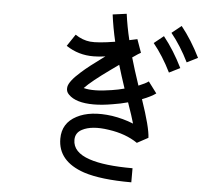

<svg xmlns="http://www.w3.org/2000/svg" viewBox="-58 -873 1115 994"><g transform="rotate(5 500.0 -375.5)"><path d="M409.2 -574.2Q330.1 -573.2 265.6 -616.2L306.6 -677.7Q344.7 -652.3 384.3 -648.4Q423.8 -644.5 513.7 -659.2Q497.1 -730.5 488.3 -798.8L560.5 -808.6Q569.3 -742.2 585.9 -673.8Q604.5 -677.7 627 -682.6L651.4 -614.3Q651.4 -614.3 652.3 -614.3Q643.6 -610.4 608.4 -585.9Q626 -524.4 653.3 -443.4Q689.5 -458 705.1 -469.7L749 -411.1Q723.6 -392.6 677.7 -375Q726.6 -232.4 728.5 -178.7L670.9 -147.5Q609.4 -189.5 520.5 -202.1Q431.6 -215.8 381.8 -189.5Q347.7 -171.9 347.7 -134.8Q347.7 -70.3 435.5 -41Q512.7 -14.6 660.2 -14.6V58.6Q501 58.6 412.1 29.3Q274.4 -17.6 274.4 -134.8Q274.4 -215.8 347.7 -253.9Q418 -291 531.2 -275.4Q588.9 -266.6 642.6 -245.1Q632.8 -280.3 607.4 -352.5Q568.4 -341.8 529.3 -335.9Q474.6 -326.2 430.7 -326.2Q337.9 -326.2 299.8 -365.2Q283.2 -380.9 287.1 -404.3Q292 -434.6 349.6 -485.4Q388.7 -520.5 455.1 -568.4Q461.9 -573.2 469.7 -579.1Q435.5 -574.2 409.2 -574.2ZM544.9 -542Q523.4 -527.3 503.9 -512.7Q408.2 -444.3 372.1 -406.2Q422.9 -392.6 517.6 -408.2Q550.8 -413.1 583 -421.9Q560.5 -489.3 544.9 -542ZM861.3 -552.7 804.7 -524.4Q763.7 -607.4 712.9 -669.9L762.7 -710Q817.4 -641.6 861.3 -552.7ZM948.2 -613.3 891.6 -585Q850.6 -668 799.8 -730.5L849.6 -770.5Q904.3 -702.1 948.2 -613.3Z"/></g></svg>

Font: irohakakuC Regular
Style: Regular
Weight: 400
Designer: [Source Han Sans]
Ryoko NISHIZUKA Ë•øÂ°öÊ∂ºÂ≠ê (kana & ideographs); Paul D. Hunt (Latin, Greek & Cyrillic); Wenlong ZHAN
Version: Version 1.001.20160904